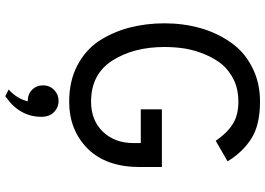

<svg xmlns="http://www.w3.org/2000/svg" viewBox="-159 -593 1006 728"><g transform="rotate(90 344.0 -229.0)"><path d="M365.2 11.7Q288.1 11.7 229.5 -18.6Q170.9 -48.8 135.7 -100.6Q101.6 -153.3 85 -215.8Q68.4 -279.3 68.4 -349.6Q68.4 -419.9 85.9 -483.4Q103.5 -546.9 138.7 -597.7Q173.8 -650.4 232.4 -680.7Q291 -711.9 365.2 -711.9Q454.1 -711.9 505.9 -678.7Q556.6 -646.5 591.8 -588.9Q566.4 -574.2 513.7 -543.9Q486.3 -585 452.1 -607.4Q418 -629.9 365.2 -629.9Q320.3 -629.9 284.2 -613.3Q248 -595.7 224.6 -568.4Q202.1 -541 186.5 -503.9Q170.9 -466.8 164.1 -427.7Q158.2 -389.6 158.2 -349.6Q158.2 -232.4 210 -151.4Q261.7 -71.3 365.2 -71.3Q435.5 -71.3 478.5 -115.2Q522.5 -160.2 522.5 -232.4Q522.5 -241.2 522.5 -259.8Q490.2 -259.8 394.5 -259.8Q394.5 -280.3 394.5 -339.8Q449.2 -339.8 613.3 -339.8Q613.3 -319.3 613.3 -255.9Q613.3 -128.9 543.9 -58.6Q473.6 11.7 365.2 11.7ZM319.3 241.2Q353.5 210.9 364.3 168.9Q336.9 168.9 320.3 152.3Q303.7 135.7 303.7 111.3Q303.7 85 321.3 68.4Q338.9 51.8 362.3 51.8Q386.7 51.8 405.3 69.3Q422.9 86.9 422.9 117.2Q422.9 200.2 344.7 253.9Q335.9 250 319.3 241.2Z"/></g></svg>

Font: Overpass
Style: Regular
Weight: 400
Designer: Delve Withrington, Thomas Jockin
Version: Version 3.000;DELV;Overpass; ttfautohint (v1.5)